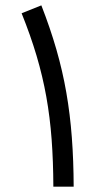

<svg xmlns="http://www.w3.org/2000/svg" viewBox="-20 -703 359 723"><path d="M257.4 0Q257.1 -98.1 250.5 -185.4Q244 -272.7 229.8 -354.2Q215.7 -435.6 192.4 -516.5Q169.1 -597.3 135.7 -682.8L61.4 -653Q94.9 -569.8 117.8 -492.8Q140.6 -415.8 154.4 -338.7Q168.2 -261.5 174.4 -178.4Q180.6 -95.2 180.9 0Z"/></svg>

Font: Estedad-FD VF
Style: Regular
Weight: 100
Designer: Amin Abedi
Version: Version 7.3